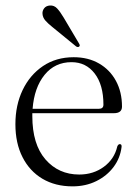

<svg xmlns="http://www.w3.org/2000/svg" viewBox="-20 -667 498 698"><path d="M423.5 -279.5Q423.5 -255.5 394 -255.5H97.5Q97.5 -250 97.5 -245Q97.5 -142.5 145.2 -87.5Q193 -32.5 268 -32.5Q319.5 -32.5 357.8 -60.8Q396 -89 406.5 -135Q410 -143 415.5 -143Q423 -143 422 -133Q417 -92 392.8 -59.8Q368.5 -27.5 330 -8.5Q291.5 10.5 243.5 10.5Q181 10.5 134.2 -17.2Q87.5 -45 61.8 -95.8Q36 -146.5 36 -215.5Q36 -284.5 62.2 -339.5Q88.5 -394.5 136.2 -426.8Q184 -459 248 -459Q300.5 -459 340 -436.2Q379.5 -413.5 401.5 -373Q423.5 -332.5 423.5 -279.5ZM240 -441Q179.5 -441 142 -394.8Q104.5 -348.5 98.5 -271.5H339.5Q356 -271.5 356 -286.5Q356 -358.5 324.2 -399.8Q292.5 -441 240 -441ZM211.5 -603 267.5 -508.5Q272 -501 268 -498Q264 -494 257 -498L169.5 -569.5Q155 -581 145.2 -592Q135.5 -603 134.5 -616.5Q133.5 -627.5 140.5 -636.8Q147.5 -646 161.5 -647Q177 -648 188 -636Q199 -624 211.5 -603Z"/></svg>

Font: Fraunces 72pt Light
Style: Regular
Weight: 300
Version: Version 1.000;[0bf87f6ff]